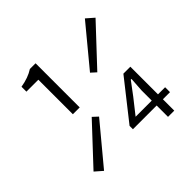

<svg xmlns="http://www.w3.org/2000/svg" viewBox="-166 -786 933 933"><g transform="rotate(-45 300.0 -319.5)"><path d="M158.2 -335.9V-573.2H76.2V-606.9Q129.9 -615.7 166 -639.2H205.1V-335.9ZM386.2 -396 359.9 -419.9 528.8 -624 567.9 -589.8ZM476.1 0V-78.1H313V-101.1L471.2 -301.8H519V-111.8H567.9V-78.1H519V0ZM70.8 -34.2 32.2 -67.9 213.9 -262.2 240.2 -237.8ZM365.2 -111.8H476.1V-181.2L481 -255.9H476.1L426.8 -189.9Z"/></g></svg>

Font: Office Code Pro Light
Style: Regular
Weight: 300
Designer: Nathan Rutzky & Paul D. Hunt
Foundry: Adobe Systems Incorporated
Version: Version 1.004;PS 001.004;hotconv 1.0.70;makeotf.lib2.5.58329